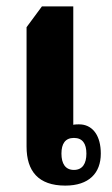

<svg xmlns="http://www.w3.org/2000/svg" viewBox="-20 -572 349 600"><path d="M184 8C258 8 295 -31 295 -92C295 -147 271 -179 235 -183C224 -184 212 -183 209 -182V-552H111L63 -487V-114C63 -37 100 8 184 8ZM211 -41C184 -41 172 -61 172 -92C172 -123 184 -141 211 -141C238 -141 250 -123 250 -92C250 -61 238 -41 211 -41Z"/></svg>

Font: Noto Serif Thai ExtraCondensed ExtraBold
Style: Regular
Weight: 800
Width: 2
Designer: Monotype Design Team
Foundry: Monotype Imaging Inc.
Version: Version 2.002